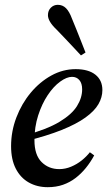

<svg xmlns="http://www.w3.org/2000/svg" viewBox="-20 -763 450 797"><path d="M178 14Q134 14 99.5 -5.5Q65 -25 45.5 -63Q26 -101 26 -156Q26 -218 48 -275.5Q70 -333 107.5 -378Q145 -423 193 -449.5Q241 -476 294 -476Q347 -476 376 -453Q405 -430 405 -389Q405 -359 388.5 -330.5Q372 -302 334.5 -275Q297 -248 236 -223.5Q175 -199 86 -177L83 -201Q175 -226 226.5 -257Q278 -288 299.5 -322.5Q321 -357 321 -392Q321 -417 309.5 -430.5Q298 -444 279 -444Q257 -444 229.5 -424Q202 -404 178 -368Q154 -332 138.5 -284Q123 -236 123 -181Q123 -120 152.5 -90.5Q182 -61 226 -61Q251 -61 275 -71Q299 -81 319 -97Q339 -113 353 -131L371 -118Q356 -90 336.5 -66Q317 -42 293.5 -24Q270 -6 241.5 4Q213 14 178 14ZM335 -545 316 -533Q299 -552 282.5 -569Q266 -586 249.5 -604Q233 -622 215 -640Q197 -657 188 -672Q179 -687 179 -700Q179 -719 191 -731Q203 -743 220 -743Q240 -743 254 -729Q268 -715 279 -685Q289 -662 298 -638.5Q307 -615 316.5 -592Q326 -569 335 -545Z"/></svg>

Font: Source Serif 4 48pt SemiBold
Style: Italic
Weight: 600
Italic angle: -12°
Designer: Frank Grießhammer
Foundry: Adobe Systems Incorporated
Version: Version 4.004;hotconv 1.0.116;makeotfexe 2.5.65601